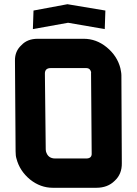

<svg xmlns="http://www.w3.org/2000/svg" viewBox="-20 -891 649 911"><path d="M51 -603Q50 -648 82 -677Q110 -707 159 -707H377Q437 -707 486 -667Q536 -626 551 -568Q553 -558 554.5 -549.5Q556 -541 556 -533L558 -117Q559 -65 524 -33Q491 0 437 0H231Q172 0 123 -39Q73 -80 58 -139Q54 -151 54 -173ZM197 -182Q197 -177 198 -173Q207 -139 242 -139H389Q417 -139 415 -165L412 -546Q413 -547 412 -550Q407 -568 390 -568H221Q193 -568 193 -542ZM139 -841 300 -871 480 -841 477 -753 303 -783 136 -753Z"/></svg>

Font: Covid19
Style: Regular
Weight: 400
Designer: Peter Wiegel
Foundry: (c) CAT - Ing. Peter Wiegel.  for Rudolf Maass + Partner GmbH
Version: Version 001.000